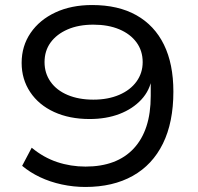

<svg xmlns="http://www.w3.org/2000/svg" viewBox="-20 -734 788 763"><path d="M319 9Q272 9 225.5 -1Q179 -11 139 -30Q99 -49 68 -75L106 -147Q153 -108 207 -90Q261 -72 320 -72Q382 -72 430 -90Q478 -108 511.5 -144Q545 -180 562 -232Q579 -284 579 -353V-426H584Q576 -375 541.5 -338Q507 -301 454.5 -281Q402 -261 336 -261Q256 -261 195 -289Q134 -317 100 -368Q66 -419 66 -484Q66 -551 101.5 -603Q137 -655 200 -684.5Q263 -714 346 -714Q450 -714 522 -673.5Q594 -633 631.5 -556.5Q669 -480 669 -370Q669 -248 627.5 -163.5Q586 -79 507.5 -35Q429 9 319 9ZM351 -338Q409 -338 453.5 -357Q498 -376 522.5 -410Q547 -444 547 -487Q547 -532 522.5 -565.5Q498 -599 454 -617.5Q410 -636 351 -636Q292 -636 248.5 -617Q205 -598 181 -565Q157 -532 157 -487Q157 -443 181 -409Q205 -375 249 -356.5Q293 -338 351 -338Z"/></svg>

Font: Nunito Sans 10pt Expanded
Style: Regular
Weight: 400
Width: 7
Designer: Vernon Adams
Foundry: Vernon Adams
Version: Version 3.101;gftools[0.9.27]